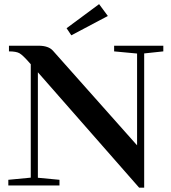

<svg xmlns="http://www.w3.org/2000/svg" viewBox="-20 -880 812 911"><path d="M318.4 -712.4 295.9 -746.1 450.2 -860.4 491.7 -804.2ZM19.5 0V-26.9L126 -37.1V-575.2L118.2 -584Q87.4 -619.1 71.8 -627.7Q56.2 -636.2 22.5 -636.2V-663.1H162.6Q210.4 -663.1 231.4 -639.2L630.4 -190.4V-626L521.5 -636.2V-663.1H754.9V-636.2L664.1 -626.5V10.3H640.1L159.7 -537.1V-36.6L262.2 -26.9V0Z"/></svg>

Font: Elstob 14pt SemiBold
Style: Regular
Weight: 600
Designer: Peter S. Baker
Version: Version 1.015